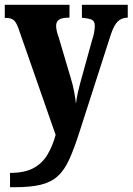

<svg xmlns="http://www.w3.org/2000/svg" viewBox="-22 -556 555 804"><path d="M20 168Q81 168 118 148Q155 128 176.5 92Q198 56 211 9L56 -435Q46 -464 34.5 -472.5Q23 -481 3 -481H-2V-536H269V-482H265Q237 -482 225 -473.5Q213 -465 213 -448Q213 -438 216 -425Q219 -412 224 -399L272 -237Q283 -202 288.5 -172Q294 -142 296 -122Q299 -145 303.5 -166Q308 -187 313 -205L365 -393Q369 -403 372 -419.5Q375 -436 375 -448Q375 -467 363 -473Q351 -479 325 -481L321 -482V-536H513V-482H510Q486 -481 470.5 -465.5Q455 -450 442 -411L311 -4Q289 65 268.5 110.5Q248 156 220 181.5Q192 207 149 217.5Q106 228 38 228H20Z"/></svg>

Font: Noto Serif Thai Condensed ExtraBold
Style: Regular
Weight: 800
Width: 3
Designer: Monotype Design Team
Foundry: Monotype Imaging Inc.
Version: Version 2.002; ttfautohint (v1.8.4.7-5d5b)